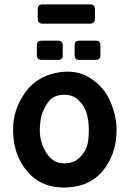

<svg xmlns="http://www.w3.org/2000/svg" viewBox="-20 -843 589 879"><path d="M270.7 15.7Q162.7 15 99 -65.2Q35.3 -145.3 40.3 -266.7Q43.7 -342.3 91.5 -414Q139.3 -485.7 228.3 -507.7Q323.7 -529 389.7 -487.8Q455.7 -446.7 484.7 -379.5Q513.7 -312.3 513.7 -246.7Q513 -134.7 449.5 -59.5Q386 15.7 270.7 15.7ZM273.7 -95Q315.3 -95 340.5 -118Q365.7 -141 376.2 -168Q386.7 -195 386.7 -248Q386.7 -288 377.2 -322.3Q367.7 -356.7 340 -384.2Q312.3 -411.7 265.7 -409Q221 -406 198.8 -373.3Q176.7 -340.7 169.5 -311.2Q162.3 -281.7 162.3 -244Q162.3 -191 192.2 -143.2Q222 -95.3 273.7 -95ZM321.7 -590V-636Q322.3 -656.7 341.3 -656.7H419.7Q440.3 -657.3 439.7 -635V-590.3Q439.7 -569 420.7 -569H341.3Q321.7 -569 321.7 -590ZM148.7 -590.7V-635.7Q148.7 -656.7 170 -656.7H246.7Q267.3 -656.7 267.3 -635V-590.7Q267.3 -569 246.7 -569H171Q148.7 -569 148.7 -590.7ZM152.7 -758.7V-802Q152.7 -823 175.3 -823H392.3Q414.7 -823 414.7 -802V-759.3Q414.7 -734.7 392 -734.7H175Q152.7 -734.7 152.7 -758.7Z"/></svg>

Font: Vivano Light
Style: Regular
Weight: 300
Designer: Joe Prince, Josias Burgherr
Version: Version 2.064;September 19, 2022;FontCreator 14.0.0.2877 64-